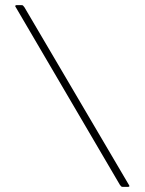

<svg xmlns="http://www.w3.org/2000/svg" viewBox="-20 -728 564 748"><path d="M458 0Q454 0 452 -2Q450 -4 447 -8L42 -699Q39 -702 39.5 -705Q40 -708 44 -708H63Q68 -708 69.5 -706.5Q71 -705 75 -700L482 -8Q484 -6 484 -3Q484 0 479 0Z"/></svg>

Font: Glory Thin
Style: Regular
Weight: 100
Designer: Robert Leuschke
Foundry: Robert Leuschke
Version: Version 1.011